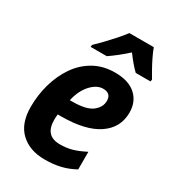

<svg xmlns="http://www.w3.org/2000/svg" viewBox="-187 -868 883 981"><g transform="rotate(30 254.0 -378.0)"><path d="M231 10Q143 10 89.5 -40Q36 -90 36 -188Q36 -258 54.5 -323.5Q73 -389 109 -441.5Q145 -494 199 -524.5Q253 -555 323 -555Q403 -555 445.5 -516.5Q488 -478 488 -414Q488 -325 413 -274Q338 -223 194 -223H175Q173 -207 173 -190Q173 -96 260 -96Q299 -96 331 -105Q363 -114 406 -136V-32Q366 -10 324.5 0Q283 10 231 10ZM207 -317Q289 -317 323.5 -344Q358 -371 358 -408Q358 -453 311 -453Q274 -453 240 -416Q206 -379 192 -317ZM149 -618Q170 -638 194.5 -663.5Q219 -689 243 -716Q267 -743 284 -766H428Q436 -744 449 -717Q462 -690 476.5 -664Q491 -638 503 -618L501 -606H414Q398 -621 379.5 -643Q361 -665 345 -687Q293 -640 243 -606H148Z"/></g></svg>

Font: Noto Sans SemiCondensed
Style: Bold Italic
Weight: 700
Width: 4
Italic angle: -12°
Designer: Monotype Design Team
Foundry: Monotype Imaging Inc.
Version: Version 2.013; ttfautohint (v1.8.4.7-5d5b)